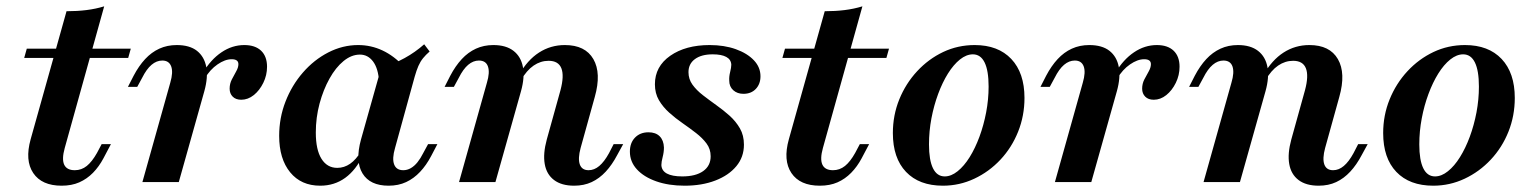

<svg xmlns="http://www.w3.org/2000/svg" viewBox="-20 -569 4794 600"><path d="M172.6 11.3Q110.5 11.3 83.9 -28.2Q57.3 -67.7 75.8 -133.9L187.9 -533.9Q221 -533.9 250 -537.5Q279 -541.1 305.6 -549.2L182.3 -106.5Q172.6 -71.8 180.6 -54.4Q188.7 -37.1 213.7 -37.1Q234.7 -37.1 251.2 -50.4Q267.7 -63.7 283.1 -91.1L297.6 -118.5H326.6L303.2 -74.2Q289.5 -48.4 270.6 -29Q251.6 -9.7 227.8 0.8Q204 11.3 172.6 11.3ZM55.6 -387.9 63.7 -416.9H388.7L380.6 -387.9Z M425 0 512.1 -310.5Q521.8 -343.5 514.9 -361.7Q508.1 -379.8 487.1 -379.8Q469.4 -379.8 453.6 -366.5Q437.9 -353.2 424.2 -325.8L408.9 -297.6H379.8L397.6 -332.3Q413.7 -362.9 433.5 -384.3Q453.2 -405.6 477.8 -416.9Q502.4 -428.2 532.3 -428.2Q572.6 -428.2 595.6 -410.1Q618.5 -391.9 624.6 -359.7Q630.6 -327.4 618.5 -283.9L538.7 0ZM733.9 -257.3Q716.9 -257.3 707.3 -266.9Q697.6 -276.6 697.6 -291.9Q697.6 -307.3 704.4 -320.6Q711.3 -333.9 718.1 -346Q725 -358.1 725 -368.5Q725 -383.9 704 -383.9Q683.1 -383.9 659.7 -367.7Q636.3 -351.6 620.2 -324.2L613.7 -341.1Q638.7 -383.1 672.2 -405.6Q705.6 -428.2 743.5 -428.2Q777.4 -428.2 796 -410.5Q814.5 -392.7 814.5 -360.5Q814.5 -333.9 802.8 -310.1Q791.1 -286.3 773 -271.8Q754.8 -257.3 733.9 -257.3Z M980.6 11.3Q921 11.3 886.7 -30.6Q852.4 -72.6 852.4 -144.4Q852.4 -200.8 872.2 -251.6Q891.9 -302.4 926.6 -342.3Q961.3 -382.3 1006 -405.2Q1050.8 -428.2 1099.2 -428.2Q1139.5 -428.2 1175.4 -411.3Q1211.3 -394.4 1241.1 -362.1L1164.5 -314.5Q1162.1 -354.8 1146 -376.6Q1129.8 -398.4 1104.8 -398.4Q1078.2 -398.4 1053.6 -378.2Q1029 -358.1 1009.7 -323.4Q990.3 -288.7 978.6 -245.2Q966.9 -201.6 966.9 -154.8Q966.9 -100.8 984.7 -72.6Q1002.4 -44.4 1033.9 -44.4Q1055.6 -44.4 1074.2 -57.3Q1092.7 -70.2 1108.9 -96.8L1115.3 -85.5Q1092.7 -37.9 1058.9 -13.3Q1025 11.3 980.6 11.3ZM1194.4 11.3Q1136.3 11.3 1112.9 -27Q1089.5 -65.3 1108.1 -133.1L1171 -356.5Q1211.3 -369.4 1244.4 -387.5Q1277.4 -405.6 1305.6 -430.6L1322.6 -408.1Q1310.5 -397.6 1302 -387.1Q1293.5 -376.6 1287.5 -362.9Q1281.5 -349.2 1275.8 -329L1214.5 -106.5Q1204.8 -73.4 1211.7 -55.2Q1218.5 -37.1 1240.3 -37.1Q1252.4 -37.1 1263.7 -43.5Q1275 -50 1284.7 -62.1Q1294.4 -74.2 1302.4 -90.3L1317.7 -118.5H1346.8L1327.4 -81.5Q1312.1 -52.4 1292.7 -31.9Q1273.4 -11.3 1249.2 0Q1225 11.3 1194.4 11.3Z M1774.2 11.3Q1734.7 11.3 1711.3 -6.5Q1687.9 -24.2 1682.3 -56.5Q1676.6 -88.7 1688.7 -133.1L1731.5 -287.1Q1743.5 -332.3 1734.3 -355.6Q1725 -379 1694.4 -379Q1669.4 -379 1647.6 -364.1Q1625.8 -349.2 1608.1 -318.5L1601.6 -334.7Q1628.2 -381.5 1664.5 -404.8Q1700.8 -428.2 1745.2 -428.2Q1808.9 -428.2 1834.3 -384.3Q1859.7 -340.3 1838.7 -266.1L1794.4 -106.5Q1785.5 -73.4 1791.9 -55.2Q1798.4 -37.1 1819.4 -37.1Q1837.1 -37.1 1852.8 -50.4Q1868.5 -63.7 1883.1 -90.3L1897.6 -118.5H1927.4L1908.9 -84.7Q1892.7 -54 1873 -32.7Q1853.2 -11.3 1829 0Q1804.8 11.3 1774.2 11.3ZM1414.5 0 1501.6 -310.5Q1511.3 -342.7 1504.8 -361.3Q1498.4 -379.8 1476.6 -379.8Q1458.9 -379.8 1443.1 -366.5Q1427.4 -353.2 1413.7 -325.8L1398.4 -297.6H1369.4L1387.1 -332.3Q1403.2 -362.9 1423 -384.3Q1442.7 -405.6 1467.3 -416.9Q1491.9 -428.2 1521.8 -428.2Q1561.3 -428.2 1584.7 -410.1Q1608.1 -391.9 1614.1 -359.7Q1620.2 -327.4 1608.1 -283.9L1528.2 0Z M2119.4 11.3Q2069.4 11.3 2030.6 -2.4Q1991.9 -16.1 1970.2 -39.9Q1948.4 -63.7 1948.4 -95.2Q1948.4 -122.6 1964.5 -139.1Q1980.6 -155.6 2006.5 -155.6Q2029 -155.6 2041.5 -143.1Q2054 -130.6 2054.8 -108.1Q2054.8 -93.5 2050.8 -78.2Q2046.8 -62.9 2046.8 -53.2Q2047.6 -35.5 2064.1 -26.6Q2080.6 -17.7 2112.1 -17.7Q2154 -17.7 2177.4 -34.3Q2200.8 -50.8 2200.8 -80.6Q2200.8 -103.2 2187.9 -120.6Q2175 -137.9 2155.2 -153.2Q2135.5 -168.5 2113.3 -183.9Q2091.1 -199.2 2071.4 -216.9Q2051.6 -234.7 2039.1 -256Q2026.6 -277.4 2026.6 -305.6Q2026.6 -361.3 2074.6 -394.8Q2122.6 -428.2 2197.6 -428.2Q2243.5 -428.2 2279.4 -415.3Q2315.3 -402.4 2335.9 -380.6Q2356.5 -358.9 2356.5 -330.6Q2356.5 -306.5 2341.9 -291.1Q2327.4 -275.8 2303.2 -275.8Q2283.9 -275.8 2271.4 -287.1Q2258.9 -298.4 2258.9 -316.9Q2258.1 -329.8 2261.7 -344Q2265.3 -358.1 2265.3 -366.9Q2264.5 -383.1 2249.6 -391.1Q2234.7 -399.2 2207.3 -399.2Q2171.8 -399.2 2151.6 -384.3Q2131.5 -369.4 2131.5 -343.5Q2131.5 -321.8 2144 -304.4Q2156.5 -287.1 2176.2 -271.8Q2196 -256.5 2218.1 -240.7Q2240.3 -225 2260.1 -207.3Q2279.8 -189.5 2292.3 -167.7Q2304.8 -146 2304.8 -116.9Q2304.8 -78.2 2281 -49.6Q2257.3 -21 2215.3 -4.8Q2173.4 11.3 2119.4 11.3Z M2541.9 11.3Q2479.8 11.3 2453.2 -28.2Q2426.6 -67.7 2445.2 -133.9L2557.3 -533.9Q2590.3 -533.9 2619.4 -537.5Q2648.4 -541.1 2675 -549.2L2551.6 -106.5Q2541.9 -71.8 2550 -54.4Q2558.1 -37.1 2583.1 -37.1Q2604 -37.1 2620.6 -50.4Q2637.1 -63.7 2652.4 -91.1L2666.9 -118.5H2696L2672.6 -74.2Q2658.9 -48.4 2639.9 -29Q2621 -9.7 2597.2 0.8Q2573.4 11.3 2541.9 11.3ZM2425 -387.9 2433.1 -416.9H2758.1L2750 -387.9Z M2926.6 11.3Q2852.4 11.3 2811.3 -31.9Q2770.2 -75 2770.2 -153.2Q2770.2 -208.9 2790.3 -258.5Q2810.5 -308.1 2846 -346.4Q2881.5 -384.7 2927.4 -406.5Q2973.4 -428.2 3025.8 -428.2Q3099.2 -428.2 3140.3 -384.7Q3181.5 -341.1 3181.5 -262.9Q3181.5 -207.3 3161.7 -157.7Q3141.9 -108.1 3106.5 -70.2Q3071 -32.3 3024.6 -10.5Q2978.2 11.3 2926.6 11.3ZM2932.3 -17.7Q2952.4 -17.7 2972.6 -33.9Q2992.7 -50 3010.1 -77.8Q3027.4 -105.6 3040.7 -141.5Q3054 -177.4 3061.7 -217.7Q3069.4 -258.1 3069.4 -298.4Q3069.4 -348.4 3056.9 -373.8Q3044.4 -399.2 3020.2 -399.2Q3000 -399.2 2979.8 -383.1Q2959.7 -366.9 2942.3 -339.1Q2925 -311.3 2911.7 -275.4Q2898.4 -239.5 2890.7 -199.2Q2883.1 -158.9 2883.1 -117.7Q2883.1 -68.5 2895.6 -43.1Q2908.1 -17.7 2932.3 -17.7Z M3276.6 0 3363.7 -310.5Q3373.4 -343.5 3366.5 -361.7Q3359.7 -379.8 3338.7 -379.8Q3321 -379.8 3305.2 -366.5Q3289.5 -353.2 3275.8 -325.8L3260.5 -297.6H3231.5L3249.2 -332.3Q3265.3 -362.9 3285.1 -384.3Q3304.8 -405.6 3329.4 -416.9Q3354 -428.2 3383.9 -428.2Q3424.2 -428.2 3447.2 -410.1Q3470.2 -391.9 3476.2 -359.7Q3482.3 -327.4 3470.2 -283.9L3390.3 0ZM3585.5 -257.3Q3568.5 -257.3 3558.9 -266.9Q3549.2 -276.6 3549.2 -291.9Q3549.2 -307.3 3556 -320.6Q3562.9 -333.9 3569.8 -346Q3576.6 -358.1 3576.6 -368.5Q3576.6 -383.9 3555.6 -383.9Q3534.7 -383.9 3511.3 -367.7Q3487.9 -351.6 3471.8 -324.2L3465.3 -341.1Q3490.3 -383.1 3523.8 -405.6Q3557.3 -428.2 3595.2 -428.2Q3629 -428.2 3647.6 -410.5Q3666.1 -392.7 3666.1 -360.5Q3666.1 -333.9 3654.4 -310.1Q3642.7 -286.3 3624.6 -271.8Q3606.5 -257.3 3585.5 -257.3Z M4100.8 11.3Q4061.3 11.3 4037.9 -6.5Q4014.5 -24.2 4008.9 -56.5Q4003.2 -88.7 4015.3 -133.1L4058.1 -287.1Q4070.2 -332.3 4060.9 -355.6Q4051.6 -379 4021 -379Q3996 -379 3974.2 -364.1Q3952.4 -349.2 3934.7 -318.5L3928.2 -334.7Q3954.8 -381.5 3991.1 -404.8Q4027.4 -428.2 4071.8 -428.2Q4135.5 -428.2 4160.9 -384.3Q4186.3 -340.3 4165.3 -266.1L4121 -106.5Q4112.1 -73.4 4118.5 -55.2Q4125 -37.1 4146 -37.1Q4163.7 -37.1 4179.4 -50.4Q4195.2 -63.7 4209.7 -90.3L4224.2 -118.5H4254L4235.5 -84.7Q4219.4 -54 4199.6 -32.7Q4179.8 -11.3 4155.6 0Q4131.5 11.3 4100.8 11.3ZM3741.1 0 3828.2 -310.5Q3837.9 -342.7 3831.5 -361.3Q3825 -379.8 3803.2 -379.8Q3785.5 -379.8 3769.8 -366.5Q3754 -353.2 3740.3 -325.8L3725 -297.6H3696L3713.7 -332.3Q3729.8 -362.9 3749.6 -384.3Q3769.4 -405.6 3794 -416.9Q3818.5 -428.2 3848.4 -428.2Q3887.9 -428.2 3911.3 -410.1Q3934.7 -391.9 3940.7 -359.7Q3946.8 -327.4 3934.7 -283.9L3854.8 0Z M4458.9 11.3Q4384.7 11.3 4343.5 -31.9Q4302.4 -75 4302.4 -153.2Q4302.4 -208.9 4322.6 -258.5Q4342.7 -308.1 4378.2 -346.4Q4413.7 -384.7 4459.7 -406.5Q4505.6 -428.2 4558.1 -428.2Q4631.5 -428.2 4672.6 -384.7Q4713.7 -341.1 4713.7 -262.9Q4713.7 -207.3 4694 -157.7Q4674.2 -108.1 4638.7 -70.2Q4603.2 -32.3 4556.9 -10.5Q4510.5 11.3 4458.9 11.3ZM4464.5 -17.7Q4484.7 -17.7 4504.8 -33.9Q4525 -50 4542.3 -77.8Q4559.7 -105.6 4573 -141.5Q4586.3 -177.4 4594 -217.7Q4601.6 -258.1 4601.6 -298.4Q4601.6 -348.4 4589.1 -373.8Q4576.6 -399.2 4552.4 -399.2Q4532.3 -399.2 4512.1 -383.1Q4491.9 -366.9 4474.6 -339.1Q4457.3 -311.3 4444 -275.4Q4430.6 -239.5 4423 -199.2Q4415.3 -158.9 4415.3 -117.7Q4415.3 -68.5 4427.8 -43.1Q4440.3 -17.7 4464.5 -17.7Z"/></svg>

Font: Playfair 5pt SemiExpanded Light
Style: Bold Italic
Weight: 700
Italic angle: -15.6°
Version: Version 2.001;gftools[0.9.30]